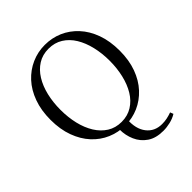

<svg xmlns="http://www.w3.org/2000/svg" viewBox="-257 -903 1282 1282"><g transform="rotate(-45 383.5 -262.0)"><path d="M537.9 221.3Q468.1 221.3 423.9 191Q379.6 160.7 358.2 111.9Q336.7 63.2 336.7 8.5V-5H421.3Q415.2 81.6 454.7 132.4Q494.2 183.2 563.9 183.2Q589 183.2 611 178.6Q632.9 174 656.3 165.6L665.1 188.3Q637.5 205.3 603.8 213.3Q570.2 221.3 537.9 221.3ZM383 16.1Q316.9 16.1 257.7 -9.3Q198.4 -34.7 153.2 -83.8Q107.9 -132.9 82.2 -203.3Q56.4 -273.6 56.4 -363.7Q56.4 -452.8 82.2 -523.6Q107.9 -594.3 153.2 -643.4Q198.4 -692.5 257.7 -718.7Q316.9 -744.9 383 -744.9Q450 -744.9 508.8 -719.5Q567.6 -694.1 613.1 -645Q658.7 -595.9 684.4 -525.1Q710.1 -454.4 710.1 -363.7Q710.1 -274.6 684.4 -204.2Q658.7 -133.7 613.1 -84.6Q567.6 -35.5 508.8 -9.7Q450 16.1 383 16.1ZM383 -18Q440.1 -18 483.7 -45.3Q527.4 -72.6 556.4 -120.2Q585.4 -167.8 600.2 -230.4Q615.1 -293.1 615.1 -363.7Q615.1 -434.4 600.2 -496.9Q585.4 -559.5 556.4 -607.1Q527.4 -654.7 483.7 -682Q440.1 -709.3 383 -709.3Q325.9 -709.3 282.6 -682Q239.2 -654.7 209.8 -607.1Q180.4 -559.5 165.5 -496.9Q150.7 -434.4 150.7 -363.7Q150.7 -293.1 165.5 -230.4Q180.4 -167.8 209.8 -120.2Q239.2 -72.6 282.6 -45.3Q325.9 -18 383 -18Z"/></g></svg>

Font: Noto Serif SC ExtraLight
Style: Regular
Weight: 200
Designer: Ryoko NISHIZUKA 西塚涼子 (kana & ideographs); Frank Grießhammer (Latin, Greek & Cyrillic); Wenlong ZHANG 张文龙 (bopomofo); San
Foundry: Adobe
Version: Version 2.002-H1;hotconv 1.1.0;makeotfexe 2.6.0